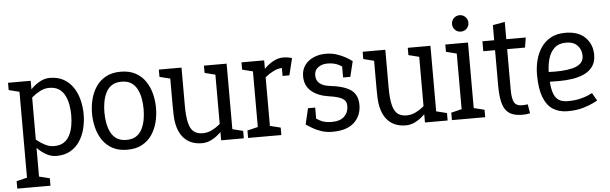

<svg xmlns="http://www.w3.org/2000/svg" viewBox="-53 -875 4022 1265"><g transform="rotate(-5 1958.5 -242.0)"><path d="M165 -500 164.5 200H85V-500ZM123.3 -346.7 96.7 -355Q96.7 -355 106.2 -370.5Q115.7 -386 133.4 -408.8Q151.2 -431.5 175.4 -454.2Q199.7 -477 229.2 -492.5Q258.7 -508 291.7 -508L281.7 -443Q251.2 -443 222.7 -428.5Q194.2 -414 171.6 -394.8Q149 -375.7 136.2 -361.2Q123.3 -346.7 123.3 -346.7ZM123.3 -153.3Q123.3 -153.3 136.2 -138.8Q149 -124.3 171.6 -105.7Q194.2 -87 222.7 -72.5Q251.2 -58 281.7 -58L291.7 8Q258.7 8 229.2 -7.5Q199.7 -23 175.4 -45.8Q151.2 -68.5 133.4 -91.2Q115.7 -114 106.2 -129.5Q96.7 -145 96.7 -145ZM281.7 -58Q320.5 -58 345.6 -74.3Q370.7 -90.7 384.9 -118.8Q399.2 -146.8 405.2 -180.8Q411.3 -214.8 411.3 -250Q411.3 -285.3 405.2 -319.8Q399.2 -354.2 384.9 -382.2Q370.7 -410.3 345.6 -426.7Q320.5 -443 281.7 -443L291.7 -508Q345.3 -508 383.7 -486Q422 -464 446.2 -427Q470.5 -390 481.9 -344Q493.3 -298 493.3 -250Q493.3 -202 481.9 -156Q470.5 -110 446.2 -73Q422 -36 383.7 -14Q345.3 8 291.7 8ZM95 -431.7 15 -451.7V-500H95ZM15 200V150.8L100 130L95 200ZM154.5 200 147.8 129.2 234.5 150.8V200Z M548.5 -250Q548.5 -298 560.2 -344Q571.8 -390 596.9 -427Q622 -464 662.3 -486Q702.7 -508 760.2 -508Q817.7 -508 858 -486Q898.3 -464 923.4 -427Q948.5 -390 960.2 -344Q971.8 -298 971.8 -250Q971.8 -202 960.2 -156Q948.5 -110 923.4 -73Q898.3 -36 858 -14Q817.7 8 760.2 8Q702.7 8 662.3 -14Q622 -36 596.9 -73Q571.8 -110 560.2 -156Q548.5 -202 548.5 -250ZM630.5 -250Q630.5 -214.7 636.6 -180.2Q642.7 -145.8 656.9 -117.8Q671.2 -89.7 696.2 -73.3Q721.3 -57 760.2 -57Q799 -57 824.1 -73.3Q849.2 -89.7 863.4 -117.8Q877.7 -145.8 883.8 -180.2Q889.8 -214.7 889.8 -250Q889.8 -285.3 883.8 -319.2Q877.7 -353.2 863.4 -381.2Q849.2 -409.3 824.1 -425.7Q799 -442 760.2 -442Q721.3 -442 696.2 -425.7Q671.2 -409.3 656.9 -381.2Q642.7 -353.2 636.6 -319.2Q630.5 -285.3 630.5 -250Z M1082.3 -250H1162.3Q1162.3 -177 1172.8 -134.6Q1183.3 -92.2 1205.8 -74.6Q1228.3 -57 1265 -57L1255 8Q1173.5 8 1129.4 -45.5Q1085.3 -99 1083.3 -198ZM1460.7 -140 1380.7 -60V-500H1460.7ZM1162.3 -250H1082.3V-500H1162.3ZM1380.7 -64.2 1460.7 -140V0H1380.7ZM1422.3 -150 1449 -141.7Q1449 -141.7 1439.5 -126.5Q1430 -111.3 1412.2 -89.1Q1394.5 -66.8 1370.2 -44.6Q1346 -22.3 1316.5 -7.2Q1287 8 1254 8L1264 -57Q1296.5 -57 1324.8 -71Q1353 -85 1375.2 -103.5Q1397.3 -122 1409.8 -136Q1422.3 -150 1422.3 -150ZM1450.7 0 1444 -70.8 1530.7 -49.2V0ZM1092.3 -431.7 1012.3 -451.7V-500H1092.3ZM1390.7 -431.7 1310.7 -451.7V-500H1390.7Z M1824.7 -439.7 1834.7 -508ZM1629 -500H1709V0H1629ZM1871.3 -431.3Q1860.3 -435.2 1848.8 -437.4Q1837.3 -439.7 1824.7 -439.7L1834.7 -508Q1850.7 -508 1865.5 -505.6Q1880.3 -503.2 1893.3 -498.8ZM1667.3 -346.7 1640.7 -355Q1640.7 -355 1650.2 -370.5Q1659.7 -386 1677.4 -408.8Q1695.2 -431.5 1719.4 -454.2Q1743.7 -477 1773.2 -492.5Q1802.7 -508 1835.7 -508L1825.7 -439.7Q1795.2 -439.7 1766.7 -425.7Q1738.2 -411.7 1715.6 -393.2Q1693 -374.7 1680.2 -360.7Q1667.3 -346.7 1667.3 -346.7ZM1639 -431.7 1559 -451.7V-500H1639ZM1559 0V-49.2L1644 -70L1639 0ZM1699 0 1692.3 -70.8 1779 -49.2V0ZM1820.8 -387.2V-497.2L1893.3 -498.8L1865.8 -387.2Z M2117 8V-57Q2173.2 -57 2200.9 -84Q2228.7 -111 2228.7 -153Q2228.7 -186.7 2201.1 -202.8Q2173.5 -218.8 2113.7 -227L2122 -295Q2219.8 -284 2264.2 -252Q2308.7 -220 2308.7 -153Q2308.7 -82 2260.6 -37Q2212.5 8 2117 8ZM2117 -508 2122 -443Q2085.8 -443 2060.6 -424.6Q2035.3 -406.2 2035.3 -372.7Q2035.3 -306 2122 -295L2113.7 -227Q2040.2 -237.5 1997.8 -274.4Q1955.3 -311.3 1955.3 -372.7Q1955.3 -414.8 1976.8 -445.1Q1998.2 -475.3 2035.2 -491.7Q2072.2 -508 2117 -508ZM1944.3 -55 1986 -109Q2008 -92 2039 -74.5Q2070 -57 2117 -57V8Q2076.7 8 2043.8 -3Q2010.8 -14 1985.6 -29Q1960.3 -44 1944.3 -55ZM2248 -395.3Q2227.7 -410.5 2196.8 -426.8Q2166 -443 2122 -443L2117 -508Q2154.2 -508 2187.1 -497.5Q2220 -487 2246.4 -472.2Q2272.8 -457.3 2289.7 -444ZM2016.8 -160.8V-55H1944.3L1969.3 -160.8ZM2217.3 -342.3 2217.2 -443.8 2289.7 -444 2265 -342.3Z M2430.3 -250H2510.3Q2510.3 -177 2520.8 -134.6Q2531.3 -92.2 2553.8 -74.6Q2576.3 -57 2613 -57L2603 8Q2521.5 8 2477.4 -45.5Q2433.3 -99 2431.3 -198ZM2808.7 -140 2728.7 -60V-500H2808.7ZM2510.3 -250H2430.3V-500H2510.3ZM2728.7 -64.2 2808.7 -140V0H2728.7ZM2770.3 -150 2797 -141.7Q2797 -141.7 2787.5 -126.5Q2778 -111.3 2760.2 -89.1Q2742.5 -66.8 2718.2 -44.6Q2694 -22.3 2664.5 -7.2Q2635 8 2602 8L2612 -57Q2644.5 -57 2672.8 -71Q2701 -85 2723.2 -103.5Q2745.3 -122 2757.8 -136Q2770.3 -150 2770.3 -150ZM2798.7 0 2792 -70.8 2878.7 -49.2V0ZM2440.3 -431.7 2360.3 -451.7V-500H2440.3ZM2738.7 -431.7 2658.7 -451.7V-500H2738.7Z M2977 0V-500H3057V0ZM3017 -575.8Q2994.2 -575.8 2978.5 -591.5Q2962.8 -607.2 2962.8 -630Q2962.8 -652.7 2978.5 -668.4Q2994.2 -684.2 3017 -684.2Q3039.7 -684.2 3055.4 -668.4Q3071.2 -652.7 3071.2 -630Q3071.2 -607.2 3055.4 -591.5Q3039.7 -575.8 3017 -575.8ZM2987 -431.7 2907 -451.7V-500H2987ZM2907 0V-49.2L2992 -70L2987 0ZM3047 0 3040.3 -70.8 3127 -49.2V0Z M3152.5 -434.2V-500H3439.2L3428.3 -434.2ZM3413.8 -60 3423.8 0Q3409.8 3 3398.6 4.2Q3387.3 5.3 3371.8 5.3Q3320.2 5.3 3289.2 -13.8Q3258.2 -32.8 3244.2 -77.9Q3230.3 -123 3230.3 -200V-600L3310.3 -614.2V-167Q3310.3 -106.5 3324.4 -81.8Q3338.5 -57 3376.8 -57Q3385.8 -57 3394.3 -58Q3402.8 -59 3413.8 -60Z M3842 -97 3871.5 -45Q3871.5 -45 3846.2 -32Q3821 -19 3776.3 -5.5Q3731.7 8 3671.5 8L3678.2 -58Q3723.3 -58 3757.2 -65.9Q3791.2 -73.8 3812.8 -83.3Q3834.5 -92.8 3842 -97ZM3491.5 -250H3569.8Q3569.8 -175.3 3580.9 -133.5Q3592 -91.7 3615.9 -74.8Q3639.8 -58 3678.2 -58L3671.5 8Q3615.5 8 3575.2 -18Q3535 -44 3513.2 -101Q3491.5 -158 3491.5 -250ZM3700.5 -508Q3787.5 -508 3832.8 -462Q3878.2 -416 3878.2 -347Q3878.2 -301 3857 -271Q3835.8 -241 3800.3 -224.5Q3764.8 -208 3721.9 -201.5Q3679 -195 3634.5 -195L3556.5 -196L3569.8 -260.2Q3613.8 -258.2 3655.2 -260.4Q3696.5 -262.7 3729.7 -271.2Q3762.8 -279.8 3782.2 -298.2Q3801.5 -316.7 3801.5 -347Q3801.5 -387.8 3775.6 -415.4Q3749.7 -443 3700.5 -443Q3651.3 -443 3622.7 -416.2Q3594 -389.5 3581.9 -345.5Q3569.8 -301.5 3569.8 -250H3491.5Q3491.5 -298 3503.1 -344Q3514.7 -390 3539.6 -427Q3564.5 -464 3604.1 -486Q3643.7 -508 3700.5 -508Z"/></g></svg>

Font: Epunda Slab Light
Style: Regular
Weight: 300
Designer: Simon Atzbach
Foundry: typofactur
Version: Version 1.102